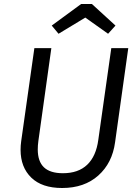

<svg xmlns="http://www.w3.org/2000/svg" viewBox="-20 -929 694 961"><path d="M556 -217Q542 -113 472 -50.5Q402 12 291 12Q190 12 136.5 -40Q83 -92 83 -179Q83 -200 86 -222L152 -688H237L172 -223Q169 -201 169 -181Q169 -121 200 -91.5Q231 -62 295 -62Q372 -62 416.5 -104.5Q461 -147 472 -229L537 -688H622ZM239 -801 386 -909H440L558 -801L521 -760L407 -841L273 -760Z"/></svg>

Font: Fira Sans Book
Style: Italic
Weight: 350
Italic angle: -8°
Designer: bBox Type GmbH & Carrois Corporate GbR & Edenspiekermann AG
Foundry: bBox Type GmbH & Carrois Corporate GbR & Edenspiekermann AG
Version: Version 4.301